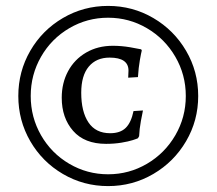

<svg xmlns="http://www.w3.org/2000/svg" viewBox="-20 -618 733 650"><path d="M346 -598Q429 -598 499 -557Q569 -516 610 -446Q651 -376 651 -293Q651 -210 610 -140Q569 -70 499 -29Q429 12 346 12Q263 12 193 -29Q123 -70 82.5 -140Q42 -210 42 -293Q42 -376 82.5 -446Q123 -516 193 -557Q263 -598 346 -598ZM346 -28Q417 -28 477.5 -63.5Q538 -99 573.5 -160Q609 -221 609 -293Q609 -365 573.5 -426Q538 -487 477.5 -522.5Q417 -558 346 -558Q275 -558 214.5 -522.5Q154 -487 119 -426Q84 -365 84 -293Q84 -221 119 -160Q154 -99 214.5 -63.5Q275 -28 346 -28ZM189 -287Q189 -337 210.5 -377Q232 -417 271.5 -440Q311 -463 362 -463Q391 -463 420.5 -458Q450 -453 458 -451L460 -447Q458 -440 453.5 -414.5Q449 -389 447 -357L414 -355L415 -379Q415 -423 351 -423Q306 -423 280.5 -392.5Q255 -362 255 -304Q255 -240 279.5 -203.5Q304 -167 353 -167Q387 -167 405.5 -185Q424 -203 432 -242L464 -244Q462 -236 457 -208.5Q452 -181 451 -157L447 -150Q443 -148 429 -143.5Q415 -139 391 -135Q367 -131 339 -131Q266 -131 227.5 -175Q189 -219 189 -287Z"/></svg>

Font: Sahitya
Style: Regular
Weight: 400
Designer: Juan Pablo del Peral
Foundry: Juan Pablo del Peral (http://www.huertatipografica.com)
Version: Version 1.001;PS 001.000;hotconv 1.0.70;makeotf.lib2.5.58329